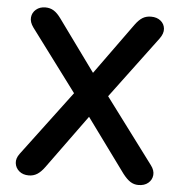

<svg xmlns="http://www.w3.org/2000/svg" viewBox="-52 -763 776 820"><g transform="rotate(5 336.0 -352.5)"><path d="M101 8Q76 8 60 -5.5Q44 -19 41.5 -39.5Q39 -60 55 -81L284 -386V-331L66 -623Q50 -645 52 -665.5Q54 -686 70 -699.5Q86 -713 110 -713Q130 -713 145.5 -703.5Q161 -694 177 -672L357 -424H316L495 -672Q511 -694 526.5 -703.5Q542 -713 563 -713Q588 -713 604 -700Q620 -687 622 -666.5Q624 -646 607 -623L389 -331V-386L617 -81Q633 -60 631 -39.5Q629 -19 613 -5.5Q597 8 571 8Q552 8 536.5 -2Q521 -12 504 -34L314 -294H358L169 -34Q153 -12 137 -2Q121 8 101 8Z"/></g></svg>

Font: Nunito
Style: Bold
Weight: 700
Designer: Vernon Adams
Foundry: Vernon Adams
Version: Version 3.602